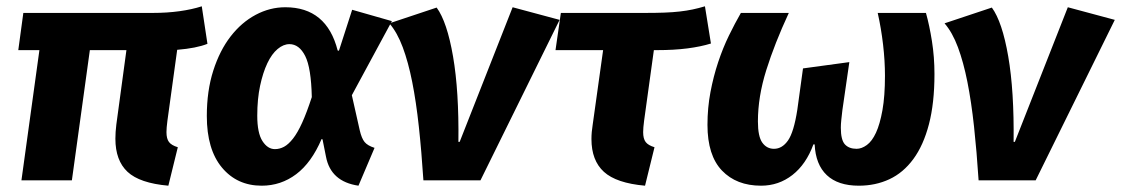

<svg xmlns="http://www.w3.org/2000/svg" viewBox="-20 -572 3556 609"><path d="M48 0 105 -413H38L54 -531H464Q510 -531 549.5 -536.5Q589 -542 620 -552L638 -433Q603 -419 542 -414L511 -189Q508 -166 508 -153Q508 -132 516 -121.5Q524 -111 544 -105L514 17Q423 9 384.5 -27Q346 -63 346 -132Q346 -153 349 -177L381 -413H265L208 0Z M1117 17Q1029 4 1014 -75L1003 -130L1000 -131Q968 -56 919.5 -19.5Q871 17 810 17Q732 17 684 -40.5Q636 -98 636 -204Q636 -284 656.5 -348Q677 -412 711.5 -456.5Q746 -501 791 -525Q836 -549 885 -549Q1016 -549 1051 -412Q1052 -412 1053 -411.5Q1054 -411 1055 -411L1097 -541L1223 -505L1096 -270L1121 -159Q1127 -133 1136.5 -121.5Q1146 -110 1168 -103ZM852 -99Q867 -99 881 -106.5Q895 -114 909.5 -132.5Q924 -151 938.5 -183Q953 -215 969 -264Q967 -357 948 -394.5Q929 -432 898 -432Q879 -432 860.5 -416.5Q842 -401 828 -371.5Q814 -342 805 -300Q796 -258 796 -205Q796 -150 812.5 -124.5Q829 -99 852 -99Z M1323 0Q1317 -92 1308.5 -170.5Q1300 -249 1287.5 -312Q1275 -375 1257.5 -422Q1240 -469 1215 -498L1365 -548Q1398 -503 1417 -393Q1436 -283 1434 -122H1438L1606 -549L1755 -509L1504 0Z M2054 -413 2023 -189Q2020 -166 2020 -153Q2020 -132 2028 -121.5Q2036 -111 2056 -105L2026 17Q1935 9 1895.5 -27Q1856 -63 1856 -131Q1856 -142 1857 -153.5Q1858 -165 1860 -177L1893 -413H1742L1759 -531H2025Q2061 -531 2087.5 -532Q2114 -533 2136 -535.5Q2158 -538 2177 -542Q2196 -546 2216 -552L2235 -434Q2203 -424 2160.5 -418.5Q2118 -413 2064 -413Z M2674 -375 2652 -223Q2650 -206 2648.5 -192Q2647 -178 2647 -167Q2647 -128 2660 -114Q2673 -100 2697 -100Q2713 -100 2729.5 -112Q2746 -124 2758.5 -151Q2771 -178 2779 -222.5Q2787 -267 2787 -332Q2787 -379 2781 -430.5Q2775 -482 2764 -531H2917Q2928 -492 2936 -441.5Q2944 -391 2944 -337Q2944 -245 2926.5 -178Q2909 -111 2877 -67.5Q2845 -24 2801 -3.5Q2757 17 2704 17Q2638 17 2602.5 -16.5Q2567 -50 2564 -114H2560Q2537 -51 2493.5 -17Q2450 17 2394 17Q2316 17 2270 -31Q2224 -79 2224 -176Q2224 -230 2233.5 -280Q2243 -330 2258 -375Q2273 -420 2292 -459Q2311 -498 2330 -531H2482Q2437 -434 2410.5 -349.5Q2384 -265 2384 -187Q2384 -139 2398 -119.5Q2412 -100 2435 -100Q2461 -100 2479.5 -126.5Q2498 -153 2509 -224L2527 -355Z M3084 0Q3078 -92 3069.5 -170.5Q3061 -249 3048.5 -312Q3036 -375 3018.5 -422Q3001 -469 2976 -498L3126 -548Q3159 -503 3178 -393Q3197 -283 3195 -122H3199L3367 -549L3516 -509L3265 0Z"/></svg>

Font: Szlgxwxxxixliatcpuztgldltzi
Style: Regular
Weight: 700
Italic angle: -8°
Designer: Carrois Corporate & Edenspiekermann
Foundry: Carrois Corporate GbR & Edenspiekermann AG
Version: Version 2.001